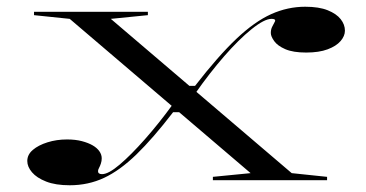

<svg xmlns="http://www.w3.org/2000/svg" viewBox="-20 -535 1087 570"><path d="M612 0V-10L724 -21L187 -479L81 -490V-500H419V-490L309 -479L846 -21L951 -10V0ZM187 15Q145 15 117 4Q89 -7 75 -23.5Q61 -40 61 -57Q61 -76 77.5 -90Q94 -104 121 -112.5Q148 -121 179 -121Q204 -121 223 -116Q242 -111 255 -103.5Q268 -96 275 -86Q282 -76 282 -65Q282 -57 279.5 -49.5Q277 -42 274 -36.5Q271 -31 271 -27Q271 -18 283 -18Q302 -18 335.5 -46.5Q369 -75 410.5 -122Q452 -169 492 -224L517 -202H494Q434 -124 385 -76.5Q336 -29 289 -7Q242 15 187 15ZM889 -379Q850 -379 827 -389Q804 -399 794 -413Q784 -427 784 -437Q784 -447 787.5 -454.5Q791 -462 794 -467Q797 -472 797 -474Q797 -479 786 -479Q765 -479 727 -448.5Q689 -418 645.5 -368Q602 -318 560 -258L537 -280H559Q628 -369 682 -420Q736 -471 785 -493Q834 -515 886 -515Q927 -515 953 -504.5Q979 -494 991.5 -478Q1004 -462 1004 -444Q1004 -428 991 -413Q978 -398 952.5 -388.5Q927 -379 889 -379Z"/></svg>

Font: Kalnia Expanded Light
Style: Regular
Weight: 300
Width: 7
Designer: Frida Medrano
Foundry: Frida Medrano
Version: Version 1.105